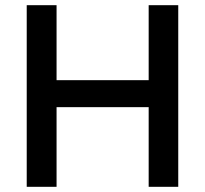

<svg xmlns="http://www.w3.org/2000/svg" viewBox="-20 -720 790 740"><path d="M553 -307H198V0H83V-700H198V-411H553V-700H667V0H553Z"/></svg>

Font: Oak Sans SemiBold
Style: Regular
Weight: 600
Designer: Erik Kennedy, Walven
Foundry: Erik Kennedy, Walven
Version: Version 1.000